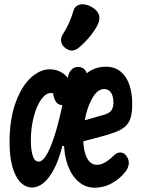

<svg xmlns="http://www.w3.org/2000/svg" viewBox="-20 -854 660 886"><path d="M275.2 -200.1Q275.2 -283.5 295 -362.6Q314.8 -441.8 358.3 -494Q401.8 -546.2 467.9 -546.2Q509.9 -546.2 537.3 -523Q564.7 -499.9 577.4 -461.4Q590.2 -422.8 590.2 -374.7Q590.2 -335.7 583 -311.2Q575.8 -286.7 558.6 -270.8Q541.4 -255 510.7 -243.6Q483.2 -233.2 426.1 -218Q369 -202.8 339.2 -196Q318.7 -191.2 304.1 -198.5Q289.6 -205.8 285.1 -226.7Q280.2 -250.5 289.9 -264.9Q299.5 -279.3 319.8 -285.2Q323.8 -286.4 326.6 -286.9Q356.3 -294.7 392.3 -305Q428.2 -315.2 463 -325.3Q485.2 -331.8 494.3 -344.9Q503.4 -358 503.4 -382.3Q503.4 -399.5 498.7 -413.3Q494 -427.2 484.2 -435.1Q474.5 -443.1 460.8 -443.1Q432.4 -443.1 410.1 -407.7Q387.8 -372.3 375.7 -320.9Q363.7 -269.4 363.7 -224.5Q363.7 -161.8 380 -127.6Q396.4 -93.5 427.9 -93.5Q446.3 -93.5 465.5 -104.9Q484.7 -116.2 507.2 -138.3Q515 -146.2 525.2 -149Q535.5 -151.9 545.7 -148.5Q555.9 -145 563.5 -134.4Q575.8 -117 574.2 -98.5Q572.8 -80.1 559.2 -62.1Q535.9 -31.4 498.3 -9.7Q460.7 12.1 416.1 12.1Q375.9 12.1 344 -14.3Q312 -40.8 293.6 -88.8Q275.2 -136.8 275.2 -200.1ZM24.1 -199.2Q24.1 -302.1 51.2 -378.1Q78.4 -454.2 121.2 -494.2Q164 -534.2 209.9 -534.2Q235.1 -534.2 258 -523Q280.9 -511.9 295.2 -490.6Q309.5 -469.2 309.5 -440.5Q309.5 -423.5 304 -407.1Q298.6 -390.7 288.6 -380Q278.6 -369.3 265.9 -369.3Q252.5 -369.3 243.1 -378.6Q233.7 -387.8 228.5 -405.8Q223.2 -423.7 223.2 -449.6H262.2V-392.8Q259.5 -396.8 256.2 -400.5Q246.5 -412.2 237.2 -418.4Q228 -424.7 215.5 -424.7Q191 -424.7 169.7 -394.5Q148.4 -364.2 135.4 -313.8Q122.4 -263.4 122.4 -205.6Q122.4 -163.1 130.9 -135.8Q139.3 -108.4 158.2 -108.4Q178.8 -108.4 199.7 -148.1Q220.6 -187.8 239.6 -253.8Q258.7 -319.8 274.1 -401.1H306L295.9 -180.6H267.8Q251.8 -116.7 229.2 -73.6Q206.6 -30.5 180.9 -9.7Q155.2 11.2 128.1 11.2Q99.2 11.2 75.6 -11.5Q52.1 -34.2 38.1 -81.4Q24.1 -128.7 24.1 -199.2ZM281.9 -381.7Q282.8 -394.9 283.6 -401.9Q284.6 -423.7 292.1 -491.8Q295.2 -517.8 309.6 -532.3Q324 -546.8 344.4 -545.1Q365.5 -542.9 375.4 -527.1Q385.2 -511.2 383.1 -481.7Q379.4 -434.9 374.9 -382.3Q372.7 -357.1 359.5 -339.2Q346.2 -321.3 324.2 -321.3Q301.8 -321.3 291 -339.1Q280.2 -356.8 281.9 -381.7ZM358.3 -646.8Q381.4 -668.2 399 -690.7Q416.7 -713.1 428.9 -735.8Q443.2 -763.2 437 -784.3Q430.9 -805.4 404.4 -821.2Q386.2 -831.6 367.8 -833.8Q349.5 -836 335.9 -827.7Q322.2 -819.4 317.6 -800.1Q301.5 -744.5 271.2 -698.2Q258 -677.5 262.8 -658.8Q267.6 -640 288.5 -627.6Q301.5 -620.1 312.8 -620.6Q324.1 -621.2 334.4 -627.6Q344.7 -634 358.3 -646.8Z"/></svg>

Font: Monaspace Radon Var
Style: Regular
Weight: 400
Designer: Riley Cran and the Lettermatic Team
Version: Version 1.000 (Monaspace Radon Var)